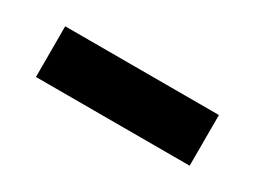

<svg xmlns="http://www.w3.org/2000/svg" viewBox="-26 -138 527 397"><g transform="rotate(30 237.5 60.5)"><path d="M54 121V0H421V121Z"/></g></svg>

Font: PTCRaleway
Style: Bold
Weight: 700
Designer: Matt McInerney, Pablo Impallari, Rodrigo Fuenzalida
Foundry: Matt McInerney, Pablo Impallari, Rodrigo Fuenzalida
Version: Version 3.000g; ttfautohint (v1.5) -l 8 -r 28 -G 28 -x 14 -D